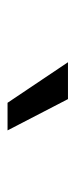

<svg xmlns="http://www.w3.org/2000/svg" viewBox="134 -938 200 509"><g transform="rotate(90 234.5 -683.0)"><path d="M144.5 -762.7H242.2L325.2 -602.5H252Z"/></g></svg>

Font: Pretendard Std Variable
Style: Regular
Weight: 400
Designer: Base glyphs from Inter by Rasmus Andersson; Hangeul glyphs from Noto Sans CJK(Source Han Sans) by Jang Soo-young and Kan
Foundry: Kil Hyung-jin
Version: Version 1.309;Glyphs 3.2 (3225)